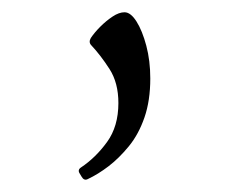

<svg xmlns="http://www.w3.org/2000/svg" viewBox="-20 -102 395 313"><path d="M123 190Q117 193 113 186L110 181Q106 175 112 171Q136 155 154.5 129.5Q173 104 173 66Q173 33 158.5 10.5Q144 -12 129 -28Q124 -33 128 -40Q134 -49 143.5 -58.5Q153 -68 163.5 -75Q174 -82 183 -82Q193 -82 202.5 -67Q212 -52 218.5 -27.5Q225 -3 225 26Q225 62 215.5 89.5Q206 117 190 136.5Q174 156 157 169Q140 182 123 190Z"/></svg>

Font: Hahmlet ExtraLight
Style: Regular
Weight: 250
Designer: Minjoo Ham & Mark Frömberg
Foundry: hypertype
Version: Version 1.002